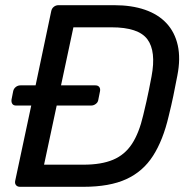

<svg xmlns="http://www.w3.org/2000/svg" viewBox="-20 -720 738 740"><path d="M57.3 0Q47.1 0 41.8 -6.4Q36.5 -12.7 38.5 -22.9L100.4 -313.2H42.1Q31.9 -313.2 27.6 -319.6Q23.2 -325.9 24.4 -336.1L30.7 -368.1Q32.7 -378.2 40.7 -384.6Q48.7 -391 58.9 -391H117.2L177.3 -676.3Q179.3 -687.3 187.2 -693.6Q195.1 -700 205.3 -700H420.4Q487.5 -700 538.6 -682.4Q589.7 -664.8 621.8 -630.3Q653.9 -595.8 665.2 -545.1Q676.4 -494.4 663.6 -429.1Q655 -384.4 648 -350.3Q641 -316.2 630 -271.9Q608.4 -179.6 569.7 -119.3Q531.1 -59 466.7 -29.5Q402.3 0 301.2 0ZM149.8 -85.3H301.7Q370.9 -85.3 416 -104.4Q461.1 -123.4 488.6 -165.4Q516.1 -207.4 532 -276Q539.2 -305.8 544.3 -328.4Q549.4 -351 553.9 -373.3Q558.4 -395.6 564 -425Q582.4 -522.3 548.1 -568.5Q513.8 -614.7 409.9 -614.7H262.9L215.2 -391H347.6Q357.8 -391 362.6 -384.6Q367.4 -378.2 365.4 -368.1L359 -336.1Q357.8 -325.9 349.4 -319.6Q341.1 -313.2 330.9 -313.2H198.5Z"/></svg>

Font: Rubik Light
Style: Italic
Weight: 300
Italic angle: -12°
Designer: Hubert and Fischer
Foundry: Hubert and Fischer
Version: Version 2.300;gftools[0.9.30]